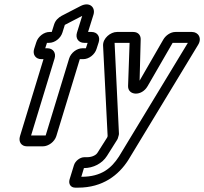

<svg xmlns="http://www.w3.org/2000/svg" viewBox="-20 -648 939 883"><path d="M198 -426H188L196 -451H206C232 -451 259 -472 267 -498L278 -533C278 -534 279 -534 279 -534L358 -575L334 -498C326 -472 341 -451 367 -451H383L375 -426H359C333 -426 306 -405 298 -379L190 -25H123L231 -379C239 -405 224 -426 198 -426ZM239 -22 347 -376H363C389 -376 416 -397 424 -423L434 -454C442 -480 427 -501 401 -501H385L410 -581C420 -614 392 -642 350 -620L263 -575C249 -567 235 -555 229 -536L218 -501H208C182 -501 155 -480 147 -454L137 -423C129 -397 144 -376 170 -376H180L72 -22C64 4 78 25 104 25H177C203 25 231 4 239 -22Z M355 165H354L366 125C409 125 450 104 472 69L518 -4C520 -6 521 -10 522 -12L526 -26C527 -29 527 -32 527 -34L507 -451H576L569 -252C568 -209 631 -203 659 -252L774 -451H844L527 72C493 124 448 165 355 165ZM339 215C453 215 526 157 570 88L890 -440C911 -472 892 -501 863 -501H787C764 -501 742 -485 731 -466L622 -277L627 -466C628 -485 616 -501 593 -501H518C488 -501 453 -472 454 -439L475 -22L473 -16L428 55C424 62 408 75 380 75H368C348 75 326 92 320 112L300 177C294 198 305 215 326 215Z"/></svg>

Font: DIN Rundschrift
Style: BreitKontKu
Weight: 400
Width: 7
Version: Version 1.027